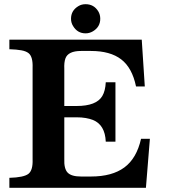

<svg xmlns="http://www.w3.org/2000/svg" viewBox="-20 -900 810 920"><path d="M390.1 -879.9Q430.2 -879.9 451.2 -845.2Q460.4 -829.6 460.4 -810.1Q460.4 -771 425.3 -750Q408.7 -740.2 390.1 -740.2Q351.1 -740.2 330.1 -775.4Q320.3 -791 320.3 -810.1Q320.3 -849.6 355.5 -870.6Q370.6 -879.9 390.1 -879.9ZM659.2 -710 673.8 -485.8H631.8Q613.3 -575.2 560.8 -615.5Q508.3 -655.8 416 -655.8H368.2Q306.6 -655.8 293.5 -620.1Q286.6 -601.1 288.1 -569.8V-392.1H347.2Q441.9 -392.1 470.2 -439.9Q484.9 -464.8 486.8 -505.9H533.2V-221.2H486.8Q483.4 -301.8 425.3 -325.2Q410.2 -331.1 390.6 -334.5Q371.1 -337.9 347.2 -337.9H288.1V-139.2Q286.1 -91.8 304 -73Q321.8 -54.2 368.2 -54.2H416Q517.1 -54.2 575.9 -97.7Q634.8 -141.1 655.8 -234.9H698.2L679.2 0H24.9V-47.9Q94.7 -49.8 116.7 -67.4Q138.2 -85 136.2 -136.2V-575.2Q138.2 -627.9 117.2 -645Q105 -654.8 82.5 -658.9Q60.1 -663.1 24.9 -664.1V-710Z"/></svg>

Font: BIZ UDPMincho
Style: Bold
Weight: 700
Designer: TypeBank Co., Ltd.
Foundry: Morisawa Inc.
Version: Version 1.06